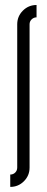

<svg xmlns="http://www.w3.org/2000/svg" viewBox="-20 -734 185 757"><path d="M20.4 -45.8Q32.1 -45.8 40 -53.7Q47.9 -61.6 47.9 -73.3V-638.1Q47.9 -669.7 70.2 -692Q92.5 -714.3 124.1 -714.3V-665.6Q112.9 -665.6 104.7 -657.6Q96.6 -649.7 96.6 -638.1V-73.3Q96.6 -41.6 74.3 -19.4Q52.1 2.9 20.4 2.9Z"/></svg>

Font: Marapfhont
Style: Book
Weight: 400
Version: Version 0.15